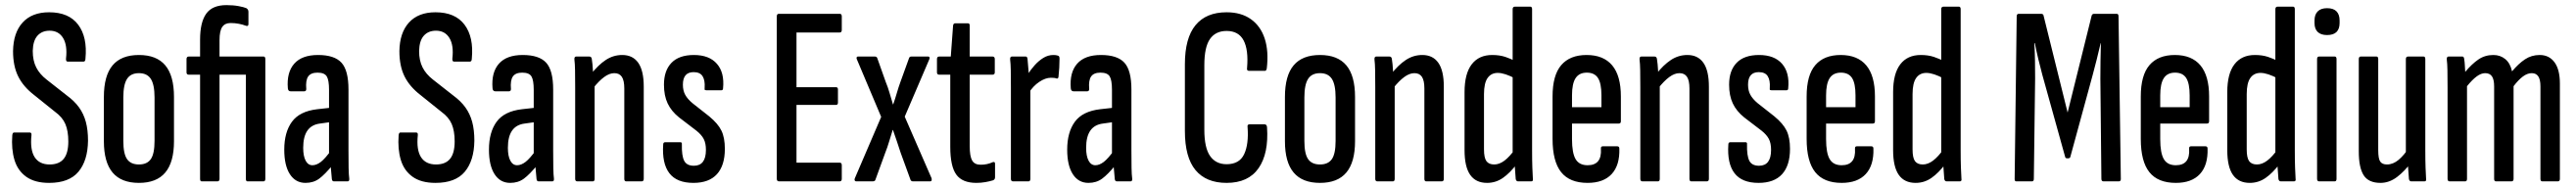

<svg xmlns="http://www.w3.org/2000/svg" viewBox="-20 -709 10068 735"><path d="M172 6Q116 6 82.5 -18Q49 -42 36.5 -84Q24 -126 28 -180Q29 -191 35 -191H96Q104 -191 103 -181Q97 -123 115.5 -94.5Q134 -66 174 -66Q211 -66 229 -88Q247 -110 247 -156Q247 -197 235.5 -224Q224 -251 195 -272L114 -337Q71 -370 51 -410.5Q31 -451 31 -509Q32 -581 68.5 -621Q105 -661 172 -661Q249 -661 285.5 -612.5Q322 -564 314 -480Q314 -468 306 -468H245Q237 -468 238 -480Q244 -532 226.5 -560.5Q209 -589 174 -589Q144 -589 126.5 -569.5Q109 -550 108 -510Q108 -472 121.5 -445.5Q135 -419 162 -398L241 -336Q271 -314 289 -289Q307 -264 315.5 -232.5Q324 -201 324 -159Q323 -81 286.5 -37.5Q250 6 172 6Z M523 6Q454 6 420 -34.5Q386 -75 386 -157V-330Q386 -413 420 -453.5Q454 -494 523 -494Q592 -494 626 -453.5Q660 -413 660 -330V-157Q660 -75 626 -34.5Q592 6 523 6ZM523 -66Q555 -66 569.5 -87Q584 -108 584 -158V-328Q584 -378 569.5 -400.5Q555 -423 523 -423Q491 -423 476.5 -400.5Q462 -378 462 -328V-158Q462 -108 476.5 -87Q491 -66 523 -66Z M768 0Q762 0 762 -10V-417H718Q709 -417 709 -426V-478Q709 -488 718 -488H762V-554Q762 -622 786 -655.5Q810 -689 865 -689Q892 -689 913 -685Q934 -681 943 -677Q951 -672 951 -663V-615Q951 -604 939 -609Q929 -613 913.5 -616Q898 -619 881 -619Q859 -619 848.5 -603.5Q838 -588 838 -552V-488H1010Q1017 -488 1017 -478V-10Q1017 0 1010 0H947Q941 0 941 -10V-417H838V-10Q838 0 830 0Z M1285 0Q1278 0 1277 -9Q1275 -27 1273 -54Q1271 -81 1271 -100L1266 -107V-358Q1266 -396 1257 -410.5Q1248 -425 1221 -425Q1195 -425 1184.5 -410Q1174 -395 1177 -361Q1177 -352 1169 -352H1116Q1106 -352 1105 -364Q1100 -426 1130 -460Q1160 -494 1223 -494Q1287 -494 1314.5 -464Q1342 -434 1342 -359V-121Q1342 -81 1342.5 -53Q1343 -25 1345 -11Q1346 0 1339 0ZM1174 6Q1135 6 1113 -28Q1091 -62 1091 -124Q1091 -192 1121 -233Q1151 -274 1220 -282L1274 -288V-232L1231 -226Q1198 -222 1181.5 -198.5Q1165 -175 1165 -131Q1165 -99 1174.5 -81Q1184 -63 1201 -63Q1217 -63 1234 -76Q1251 -89 1277 -125L1281 -65Q1250 -27 1227.5 -10.5Q1205 6 1174 6Z M1682 6Q1626 6 1592.5 -18Q1559 -42 1546.5 -84Q1534 -126 1538 -180Q1539 -191 1545 -191H1606Q1614 -191 1613 -181Q1607 -123 1625.5 -94.5Q1644 -66 1684 -66Q1721 -66 1739 -88Q1757 -110 1757 -156Q1757 -197 1745.5 -224Q1734 -251 1705 -272L1624 -337Q1581 -370 1561 -410.5Q1541 -451 1541 -509Q1542 -581 1578.5 -621Q1615 -661 1682 -661Q1759 -661 1795.5 -612.5Q1832 -564 1824 -480Q1824 -468 1816 -468H1755Q1747 -468 1748 -480Q1754 -532 1736.5 -560.5Q1719 -589 1684 -589Q1654 -589 1636.5 -569.5Q1619 -550 1618 -510Q1618 -472 1631.5 -445.5Q1645 -419 1672 -398L1751 -336Q1781 -314 1799 -289Q1817 -264 1825.5 -232.5Q1834 -201 1834 -159Q1833 -81 1796.5 -37.5Q1760 6 1682 6Z M2085 0Q2078 0 2077 -9Q2075 -27 2073 -54Q2071 -81 2071 -100L2066 -107V-358Q2066 -396 2057 -410.5Q2048 -425 2021 -425Q1995 -425 1984.5 -410Q1974 -395 1977 -361Q1977 -352 1969 -352H1916Q1906 -352 1905 -364Q1900 -426 1930 -460Q1960 -494 2023 -494Q2087 -494 2114.5 -464Q2142 -434 2142 -359V-121Q2142 -81 2142.5 -53Q2143 -25 2145 -11Q2146 0 2139 0ZM1974 6Q1935 6 1913 -28Q1891 -62 1891 -124Q1891 -192 1921 -233Q1951 -274 2020 -282L2074 -288V-232L2031 -226Q1998 -222 1981.5 -198.5Q1965 -175 1965 -131Q1965 -99 1974.5 -81Q1984 -63 2001 -63Q2017 -63 2034 -76Q2051 -89 2077 -125L2081 -65Q2050 -27 2027.5 -10.5Q2005 6 1974 6Z M2427 0Q2420 0 2420 -10V-363Q2420 -394 2410.5 -408.5Q2401 -423 2381 -423Q2362 -423 2341.5 -408Q2321 -393 2298 -364L2290 -419Q2318 -455 2347.5 -474.5Q2377 -494 2412 -494Q2453 -494 2474.5 -463.5Q2496 -433 2496 -370V-10Q2496 0 2488 0ZM2236 0Q2228 0 2228 -10V-366Q2228 -407 2227.5 -434Q2227 -461 2225 -476Q2224 -488 2232 -488H2283Q2292 -488 2293 -478Q2296 -460 2297.5 -431.5Q2299 -403 2299 -388L2304 -378V-10Q2304 0 2297 0Z M2690 6Q2625 6 2596 -32Q2567 -70 2572 -144Q2572 -153 2580 -153H2639Q2646 -153 2645 -145Q2644 -100 2654 -80.5Q2664 -61 2692 -61Q2739 -61 2739 -123Q2739 -149 2730.5 -165.5Q2722 -182 2702 -198L2634 -250Q2604 -274 2589.5 -304.5Q2575 -335 2575 -378Q2575 -433 2604.5 -463.5Q2634 -494 2692 -494Q2752 -494 2782 -459.5Q2812 -425 2806 -364Q2806 -356 2799 -356H2741Q2738 -356 2735.5 -357Q2733 -358 2734 -366Q2736 -395 2726 -411Q2716 -427 2691 -427Q2649 -427 2649 -378Q2649 -355 2658 -338.5Q2667 -322 2686 -306L2752 -254Q2786 -226 2799.5 -198.5Q2813 -171 2813 -127Q2813 -62 2782 -28Q2751 6 2690 6Z M3025 0Q3016 0 3016 -10V-645Q3016 -655 3024 -655H3262Q3270 -655 3270 -645V-592Q3270 -582 3262 -582H3093V-368H3248Q3255 -368 3255 -359V-308Q3255 -299 3248 -299H3093V-73H3262Q3270 -73 3270 -63V-10Q3270 0 3262 0Z M3326 0Q3322 0 3320.5 -3.5Q3319 -7 3321 -12L3424 -252L3329 -477Q3327 -481 3328 -484.5Q3329 -488 3333 -488H3399Q3407 -488 3409 -481L3442 -388Q3450 -369 3456.5 -346.5Q3463 -324 3470 -301H3471Q3479 -324 3485.5 -346.5Q3492 -369 3499 -388L3533 -482Q3535 -488 3542 -488H3608Q3612 -488 3613 -484.5Q3614 -481 3612 -477L3516 -253L3621 -12Q3622 -7 3621 -3.5Q3620 0 3616 0H3548Q3542 0 3539 -5L3500 -112Q3493 -133 3485.5 -156Q3478 -179 3470 -201H3469Q3462 -179 3455 -155.5Q3448 -132 3440 -112L3401 -5Q3399 0 3390 0Z M3796 6Q3741 6 3717.5 -26.5Q3694 -59 3694 -135V-417H3651Q3642 -417 3642 -426V-478Q3642 -488 3651 -488H3696L3705 -609Q3706 -618 3714 -618H3763Q3770 -618 3770 -609V-488H3859Q3868 -488 3868 -478V-426Q3868 -417 3859 -417H3770V-138Q3770 -98 3779.5 -81.5Q3789 -65 3813 -65Q3826 -65 3837.5 -67.5Q3849 -70 3860 -75Q3869 -78 3869 -69V-16Q3869 -7 3861 -4Q3848 0 3831 3Q3814 6 3796 6Z M3939 0Q3931 0 3931 -10V-366Q3931 -407 3930.5 -434Q3930 -461 3928 -476Q3927 -488 3935 -488H3989Q3995 -488 3996 -478Q3998 -459 4000 -431Q4002 -403 4002 -388L4007 -378V-10Q4007 0 4000 0ZM4001 -346 3996 -417Q4008 -436 4023.5 -453.5Q4039 -471 4057.5 -482.5Q4076 -494 4097 -494Q4107 -494 4113 -492Q4118 -491 4119.5 -488Q4121 -485 4121 -480Q4121 -462 4120 -444.5Q4119 -427 4117 -409Q4116 -401 4110 -402Q4105 -404 4099.5 -404.5Q4094 -405 4087 -405Q4066 -405 4042 -389Q4018 -373 4001 -346Z M4345 0Q4338 0 4337 -9Q4335 -27 4333 -54Q4331 -81 4331 -100L4326 -107V-358Q4326 -396 4317 -410.5Q4308 -425 4281 -425Q4255 -425 4244.5 -410Q4234 -395 4237 -361Q4237 -352 4229 -352H4176Q4166 -352 4165 -364Q4160 -426 4190 -460Q4220 -494 4283 -494Q4347 -494 4374.5 -464Q4402 -434 4402 -359V-121Q4402 -81 4402.5 -53Q4403 -25 4405 -11Q4406 0 4399 0ZM4234 6Q4195 6 4173 -28Q4151 -62 4151 -124Q4151 -192 4181 -233Q4211 -274 4280 -282L4334 -288V-232L4291 -226Q4258 -222 4241.5 -198.5Q4225 -175 4225 -131Q4225 -99 4234.5 -81Q4244 -63 4261 -63Q4277 -63 4294 -76Q4311 -89 4337 -125L4341 -65Q4310 -27 4287.5 -10.5Q4265 6 4234 6Z M4774 6Q4694 6 4652.5 -44Q4611 -94 4611 -197V-458Q4611 -560 4652.5 -610.5Q4694 -661 4774 -661Q4831 -661 4869 -634Q4907 -607 4923 -558Q4939 -509 4931 -441Q4929 -432 4924 -432H4862Q4852 -432 4854 -443Q4860 -514 4840.5 -551Q4821 -588 4774 -588Q4731 -588 4709 -556.5Q4687 -525 4687 -454V-202Q4687 -131 4709.5 -99Q4732 -67 4774 -67Q4824 -67 4842.5 -106Q4861 -145 4856 -212Q4854 -223 4864 -223H4922Q4931 -223 4932 -212Q4939 -109 4899 -51.5Q4859 6 4774 6Z M5139 6Q5070 6 5036 -34.5Q5002 -75 5002 -157V-330Q5002 -413 5036 -453.5Q5070 -494 5139 -494Q5208 -494 5242 -453.5Q5276 -413 5276 -330V-157Q5276 -75 5242 -34.5Q5208 6 5139 6ZM5139 -66Q5171 -66 5185.5 -87Q5200 -108 5200 -158V-328Q5200 -378 5185.5 -400.5Q5171 -423 5139 -423Q5107 -423 5092.5 -400.5Q5078 -378 5078 -328V-158Q5078 -108 5092.5 -87Q5107 -66 5139 -66Z M5554 0Q5547 0 5547 -10V-363Q5547 -394 5537.5 -408.5Q5528 -423 5508 -423Q5489 -423 5468.5 -408Q5448 -393 5425 -364L5417 -419Q5445 -455 5474.5 -474.5Q5504 -494 5539 -494Q5580 -494 5601.5 -463.5Q5623 -433 5623 -370V-10Q5623 0 5615 0ZM5363 0Q5355 0 5355 -10V-366Q5355 -407 5354.5 -434Q5354 -461 5352 -476Q5351 -488 5359 -488H5410Q5419 -488 5420 -478Q5423 -460 5424.5 -431.5Q5426 -403 5426 -388L5431 -378V-10Q5431 0 5424 0Z M5792 6Q5748 6 5726 -25.5Q5704 -57 5704 -122V-349Q5704 -421 5732 -457.5Q5760 -494 5812 -494Q5841 -494 5863.5 -486.5Q5886 -479 5904 -469V-401Q5861 -424 5834 -424Q5808 -424 5794 -404Q5780 -384 5780 -341V-125Q5780 -92 5789.5 -79Q5799 -66 5820 -66Q5840 -66 5860 -81Q5880 -96 5903 -128L5909 -69Q5882 -33 5854 -13.5Q5826 6 5792 6ZM5913 0Q5906 0 5904 -9Q5902 -30 5900.5 -57.5Q5899 -85 5899 -100L5892 -109V-673Q5892 -683 5901 -683H5961Q5968 -683 5968 -673V-121Q5968 -81 5969 -54Q5970 -27 5971 -11Q5973 0 5965 0Z M6185 6Q6115 6 6081.5 -36Q6048 -78 6048 -166V-332Q6048 -415 6082 -454.5Q6116 -494 6181 -494Q6247 -494 6281 -453.5Q6315 -413 6315 -332V-235Q6315 -226 6307 -226H6124V-165Q6124 -111 6138 -87Q6152 -63 6185 -63Q6213 -63 6226 -79Q6239 -95 6237 -127Q6236 -137 6244 -137H6301Q6309 -137 6309 -128Q6311 -63 6279 -28.5Q6247 6 6185 6ZM6124 -290H6239V-336Q6239 -383 6225.5 -404Q6212 -425 6182 -425Q6152 -425 6138 -403.5Q6124 -382 6124 -336Z M6590 0Q6583 0 6583 -10V-363Q6583 -394 6573.5 -408.5Q6564 -423 6544 -423Q6525 -423 6504.5 -408Q6484 -393 6461 -364L6453 -419Q6481 -455 6510.5 -474.5Q6540 -494 6575 -494Q6616 -494 6637.5 -463.5Q6659 -433 6659 -370V-10Q6659 0 6651 0ZM6399 0Q6391 0 6391 -10V-366Q6391 -407 6390.5 -434Q6390 -461 6388 -476Q6387 -488 6395 -488H6446Q6455 -488 6456 -478Q6459 -460 6460.5 -431.5Q6462 -403 6462 -388L6467 -378V-10Q6467 0 6460 0Z M6853 6Q6788 6 6759 -32Q6730 -70 6735 -144Q6735 -153 6743 -153H6802Q6809 -153 6808 -145Q6807 -100 6817 -80.5Q6827 -61 6855 -61Q6902 -61 6902 -123Q6902 -149 6893.5 -165.5Q6885 -182 6865 -198L6797 -250Q6767 -274 6752.5 -304.5Q6738 -335 6738 -378Q6738 -433 6767.5 -463.5Q6797 -494 6855 -494Q6915 -494 6945 -459.5Q6975 -425 6969 -364Q6969 -356 6962 -356H6904Q6901 -356 6898.5 -357Q6896 -358 6897 -366Q6899 -395 6889 -411Q6879 -427 6854 -427Q6812 -427 6812 -378Q6812 -355 6821 -338.5Q6830 -322 6849 -306L6915 -254Q6949 -226 6962.5 -198.5Q6976 -171 6976 -127Q6976 -62 6945 -28Q6914 6 6853 6Z M7178 6Q7108 6 7074.5 -36Q7041 -78 7041 -166V-332Q7041 -415 7075 -454.5Q7109 -494 7174 -494Q7240 -494 7274 -453.5Q7308 -413 7308 -332V-235Q7308 -226 7300 -226H7117V-165Q7117 -111 7131 -87Q7145 -63 7178 -63Q7206 -63 7219 -79Q7232 -95 7230 -127Q7229 -137 7237 -137H7294Q7302 -137 7302 -128Q7304 -63 7272 -28.5Q7240 6 7178 6ZM7117 -290H7232V-336Q7232 -383 7218.5 -404Q7205 -425 7175 -425Q7145 -425 7131 -403.5Q7117 -382 7117 -336Z M7467 6Q7423 6 7401 -25.5Q7379 -57 7379 -122V-349Q7379 -421 7407 -457.5Q7435 -494 7487 -494Q7516 -494 7538.5 -486.5Q7561 -479 7579 -469V-401Q7536 -424 7509 -424Q7483 -424 7469 -404Q7455 -384 7455 -341V-125Q7455 -92 7464.5 -79Q7474 -66 7495 -66Q7515 -66 7535 -81Q7555 -96 7578 -128L7584 -69Q7557 -33 7529 -13.5Q7501 6 7467 6ZM7588 0Q7581 0 7579 -9Q7577 -30 7575.5 -57.5Q7574 -85 7574 -100L7567 -109V-673Q7567 -683 7576 -683H7636Q7643 -683 7643 -673V-121Q7643 -81 7644 -54Q7645 -27 7646 -11Q7648 0 7640 0Z M7860 0Q7854 0 7854 -9L7862 -645Q7862 -655 7870 -655H7957Q7966 -655 7967 -648L8061 -269L8155 -648Q8157 -655 8165 -655H8253Q8260 -655 8260 -645L8269 -9Q8269 0 8261 0H8201Q8193 0 8193 -10L8189 -401Q8189 -434 8189.5 -470.5Q8190 -507 8191 -540H8190Q8183 -509 8175 -477.5Q8167 -446 8159 -416L8072 -97Q8071 -90 8063 -90H8059Q8052 -90 8051 -97L7962 -417Q7954 -447 7946.5 -478Q7939 -509 7933 -540H7931Q7933 -507 7933.5 -471Q7934 -435 7934 -402L7929 -10Q7929 0 7922 0Z M8484 6Q8414 6 8380.5 -36Q8347 -78 8347 -166V-332Q8347 -415 8381 -454.5Q8415 -494 8480 -494Q8546 -494 8580 -453.5Q8614 -413 8614 -332V-235Q8614 -226 8606 -226H8423V-165Q8423 -111 8437 -87Q8451 -63 8484 -63Q8512 -63 8525 -79Q8538 -95 8536 -127Q8535 -137 8543 -137H8600Q8608 -137 8608 -128Q8610 -63 8578 -28.5Q8546 6 8484 6ZM8423 -290H8538V-336Q8538 -383 8524.5 -404Q8511 -425 8481 -425Q8451 -425 8437 -403.5Q8423 -382 8423 -336Z M8773 6Q8729 6 8707 -25.5Q8685 -57 8685 -122V-349Q8685 -421 8713 -457.5Q8741 -494 8793 -494Q8822 -494 8844.5 -486.5Q8867 -479 8885 -469V-401Q8842 -424 8815 -424Q8789 -424 8775 -404Q8761 -384 8761 -341V-125Q8761 -92 8770.5 -79Q8780 -66 8801 -66Q8821 -66 8841 -81Q8861 -96 8884 -128L8890 -69Q8863 -33 8835 -13.5Q8807 6 8773 6ZM8894 0Q8887 0 8885 -9Q8883 -30 8881.5 -57.5Q8880 -85 8880 -100L8873 -109V-673Q8873 -683 8882 -683H8942Q8949 -683 8949 -673V-121Q8949 -81 8950 -54Q8951 -27 8952 -11Q8954 0 8946 0Z M9044 0Q9036 0 9036 -10V-478Q9036 -488 9044 -488H9105Q9112 -488 9112 -478V-10Q9112 0 9105 0ZM9075 -572Q9051 -572 9038.5 -584Q9026 -596 9026 -619V-629Q9026 -652 9038.5 -664.5Q9051 -677 9075 -677Q9100 -677 9112 -664.5Q9124 -652 9124 -629V-619Q9124 -596 9112 -584Q9100 -572 9075 -572Z M9284 6Q9237 6 9218 -24Q9199 -54 9199 -117V-478Q9199 -488 9207 -488H9268Q9275 -488 9275 -478V-122Q9275 -88 9283 -77Q9291 -66 9309 -66Q9333 -66 9354.5 -84Q9376 -102 9396 -133L9405 -76Q9379 -40 9348.5 -17Q9318 6 9284 6ZM9404 0Q9397 0 9395 -9Q9393 -30 9391.5 -57.5Q9390 -85 9390 -100L9383 -110V-478Q9383 -488 9392 -488H9452Q9459 -488 9459 -478V-121Q9459 -81 9460 -54Q9461 -27 9462 -11Q9464 0 9456 0Z M9554 0Q9546 0 9546 -10V-366Q9546 -407 9545.5 -434Q9545 -461 9543 -476Q9542 -488 9550 -488H9604Q9610 -488 9611 -478Q9613 -466 9613.5 -453.5Q9614 -441 9615 -428Q9641 -459 9666.5 -476.5Q9692 -494 9725 -494Q9752 -494 9771.5 -478Q9791 -462 9798 -430Q9823 -460 9848.5 -477Q9874 -494 9906 -494Q9943 -494 9964 -465.5Q9985 -437 9985 -382V-10Q9985 0 9977 0H9916Q9909 0 9909 -10V-371Q9909 -398 9900.5 -410.5Q9892 -423 9875 -423Q9858 -423 9840.5 -410Q9823 -397 9804 -372V-10Q9804 0 9796 0H9735Q9728 0 9728 -10V-371Q9728 -398 9719.5 -410.5Q9711 -423 9693 -423Q9677 -423 9659.5 -410Q9642 -397 9622 -372V-10Q9622 0 9615 0Z"/></svg>

Font: Sofia Sans Extra Condensed Medium
Style: Regular
Weight: 500
Version: Version 4.100